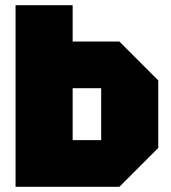

<svg xmlns="http://www.w3.org/2000/svg" viewBox="-20 -720 660 740"><path d="M40 0V-700H260V-560H440L590 -410V-150L440 0ZM260 -180H370V-380H260Z"/></svg>

Font: Tektur Black
Style: Regular
Weight: 900
Designer: Adam Jagosz
Foundry: Adam Jagosz
Version: Version 1.005;gftools[0.9.30]